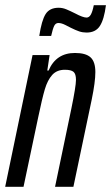

<svg xmlns="http://www.w3.org/2000/svg" viewBox="-25 -723 430 743"><path d="M101 -510H167L158 -450H163Q192 -518 265 -518Q307 -518 325.5 -501Q344 -484 344 -444Q344 -406 330 -338L259 0H188L251 -302Q269 -389 269 -414Q269 -437 259.5 -445Q250 -453 226 -453Q195 -453 177 -433Q159 -413 148.5 -377.5Q138 -342 123 -270L66 0H-5ZM202 -693Q217 -693 231.5 -687Q246 -681 266 -671Q296 -655 310 -655Q320 -655 326.5 -666.5Q333 -678 338 -703H385Q378 -648 361.5 -622.5Q345 -597 310 -597Q295 -597 281.5 -601.5Q268 -606 248 -616Q244 -618 228.5 -626Q213 -634 201 -634Q190 -634 184.5 -622.5Q179 -611 173 -584H127Q136 -644 151.5 -668.5Q167 -693 202 -693Z"/></svg>

Font: Saira Ultra Condensed Medium
Style: Italic
Weight: 500
Width: 1
Italic angle: -12°
Designer: Hector Gatti with collaboration of the Omnibus-Type team
Foundry: Omnibus-Type
Version: Version 1.001; ttfautohint (v1.8)